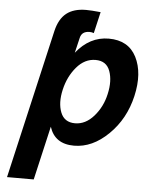

<svg xmlns="http://www.w3.org/2000/svg" viewBox="-60 -736 772 1003"><g transform="rotate(5 326.0 -235.0)"><path d="M501 -260Q517 -330 498.5 -381Q480 -432 423 -432Q366 -432 323.5 -382Q281 -332 265 -262Q249 -192 268.5 -142.5Q288 -93 344 -93Q399 -93 442.5 -142.5Q486 -192 501 -260ZM195 -564Q210 -628 248 -658Q286 -688 351 -688Q377 -688 427 -683L401 -571Q390 -575 379 -575Q338 -575 330 -540L311 -460Q382 -549 482 -549Q585 -549 627 -467Q669 -384 641 -262Q613 -140 529 -58Q445 24 349 24Q248 24 220 -64L155 218H15Z"/></g></svg>

Font: Miedinger
Style: Bold-Italic
Weight: 700
Italic angle: -13°
Version: Version 001.000